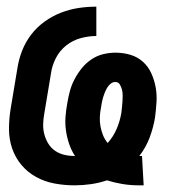

<svg xmlns="http://www.w3.org/2000/svg" viewBox="-20 -548 540 576"><path d="M396 8Q371 8 347 4Q323 0 301 -7Q277 1 252.5 4.5Q228 8 204 8Q173 8 143.5 2.5Q114 -3 88.5 -17Q63 -31 44.5 -53Q26 -75 16.5 -102.5Q7 -130 7 -161Q7 -192 12 -222L32 -342Q36 -369 46 -395Q56 -421 73 -443.5Q90 -466 113.5 -483Q137 -500 163 -510Q189 -520 215.5 -524Q242 -528 269 -528V-440Q246 -440 222 -433.5Q198 -427 178.5 -411.5Q159 -396 147.5 -373.5Q136 -351 133 -328L113 -208Q110 -192 109.5 -176Q109 -160 113 -145Q117 -130 125 -117Q133 -104 145.5 -95.5Q158 -87 173 -83.5Q188 -80 205 -80Q194 -97 187.5 -116Q181 -135 178 -155.5Q175 -176 176.5 -197Q178 -218 182 -239Q185 -258 190 -276Q195 -294 204 -311Q213 -328 225.5 -343.5Q238 -359 254.5 -370Q271 -381 289.5 -385.5Q308 -390 326 -390Q350 -390 371.5 -383.5Q393 -377 409 -362.5Q425 -348 434 -328Q443 -308 447 -286Q451 -264 449.5 -241Q448 -218 445 -195Q440 -165 429 -135.5Q418 -106 398 -80Q400 -80 402 -80Q404 -80 406 -80L411 8Q407 8 403.5 8Q400 8 396 8ZM303 -119Q320 -138 330 -161.5Q340 -185 344 -209Q345 -218 346 -227Q347 -236 347.5 -244.5Q348 -253 348 -262Q348 -271 346 -279Q344 -287 339.5 -294.5Q335 -302 326 -302Q326 -302 326 -302Q326 -302 326 -302Q318 -302 311.5 -296.5Q305 -291 301 -284Q297 -277 294 -269.5Q291 -262 289 -255Q287 -248 285.5 -240.5Q284 -233 283 -225Q280 -211 279.5 -196.5Q279 -182 281.5 -168.5Q284 -155 289 -142.5Q294 -130 303 -119Z"/></svg>

Font: Iosevka SS04 Oblique
Style: Bold
Weight: 700
Italic angle: -9°
Monospace: yes
Designer: Belleve Invis
Foundry: Belleve Invis
Version: Version 19.0.0; ttfautohint (v1.8.4)